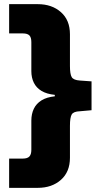

<svg xmlns="http://www.w3.org/2000/svg" viewBox="-20 -725 496 925"><path d="M24 180V39H90Q112 39 121.5 29Q131 19 131 -3V-144Q131 -176 143 -201Q155 -226 180 -241.5Q205 -257 244 -261V-268Q205 -272 180 -287Q155 -302 143 -326.5Q131 -351 131 -382V-522Q131 -545 121.5 -554.5Q112 -564 90 -564H24V-705H162Q230 -705 273.5 -666.5Q317 -628 317 -560V-407Q317 -368 325.5 -353.5Q334 -339 365 -337L421 -333V-194L365 -189Q334 -188 325.5 -173.5Q317 -159 317 -119V35Q317 103 273.5 141.5Q230 180 162 180Z"/></svg>

Font: Nunito Sans 6pt Black
Style: Regular
Weight: 900
Version: Version 3.101;gftools[0.9.27]